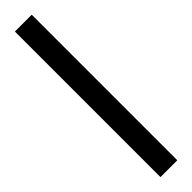

<svg xmlns="http://www.w3.org/2000/svg" viewBox="-268 -718 693 693"><g transform="rotate(-45 78.5 -371.5)"><path d="M36 0V-743H122V0Z"/></g></svg>

Font: Saira Ultra Condensed SemiBold
Style: Regular
Weight: 600
Width: 1
Designer: Hector Gatti with collaboration of the Omnibus-Type team
Foundry: Omnibus-Type
Version: Version 1.001; ttfautohint (v1.8)